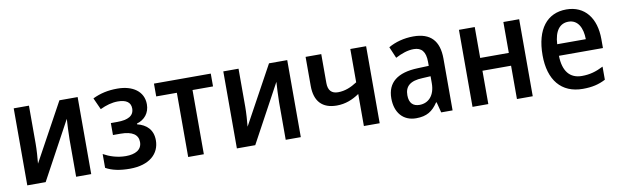

<svg xmlns="http://www.w3.org/2000/svg" viewBox="-40 -934 4279 1328"><g transform="rotate(-10 2099.5 -270.5)"><path d="M178 -541H71V0H200L420 -406C418 -369 414 -307 414 -264V0H520V-541H392L170 -135C174 -173 178 -234 178 -274Z M800 -551C734 -551 680 -539 626 -513L663 -431C705 -451 746 -463 788 -463C847 -463 878 -441 878 -398C878 -346 835 -324 760 -324H715V-240H767C852 -240 891 -211 891 -160C891 -105 844 -81 778 -81C717 -81 663 -100 622 -123V-26C664 -2 720 10 790 10C930 10 1001 -60 1001 -153C1001 -228 956 -268 892 -284V-289C947 -305 983 -348 983 -409C983 -500 907 -551 800 -551Z M1455 -451V-541H1056V-451H1201V0H1311V-451Z M1650 -541H1543V0H1672L1892 -406C1890 -369 1886 -307 1886 -264V0H1992V-541H1864L1642 -135C1646 -173 1650 -234 1650 -274Z M2231 -541H2121V-337C2121 -228 2175 -172 2276 -172C2337 -172 2388 -193 2435 -225V0H2546V-541H2435V-307C2392 -279 2349 -261 2300 -261C2256 -261 2231 -285 2231 -338Z M2879 -551C2813 -551 2751 -534 2703 -506L2737 -426C2781 -449 2824 -464 2866 -464C2920 -464 2949 -433 2949 -360V-332L2870 -329C2728 -324 2655 -266 2655 -155C2655 -56 2709 10 2801 10C2876 10 2917 -17 2955 -74H2959L2978 0H3058V-363C3058 -489 2999 -551 2879 -551ZM2949 -259V-210C2949 -124 2903 -77 2840 -77C2796 -77 2768 -101 2768 -157C2768 -218 2802 -253 2893 -256Z M3309 -541H3198V0H3309V-234H3510V0H3621V-541H3510V-324H3309Z M3953 -551C3818 -551 3737 -450 3737 -267C3737 -93 3821 10 3972 10C4037 10 4084 -1 4132 -26V-118C4081 -92 4037 -79 3981 -79C3896 -79 3850 -136 3848 -244H4157V-307C4157 -454 4083 -551 3953 -551ZM3953 -465C4019 -465 4050 -406 4051 -325H3850C3855 -419 3893 -465 3953 -465Z"/></g></svg>

Font: Noto Sans UI SemiCondensed Medium
Style: Regular
Weight: 500
Width: 4
Designer: Monotype Design Team
Foundry: Monotype Imaging Inc.
Version: Version 1.901